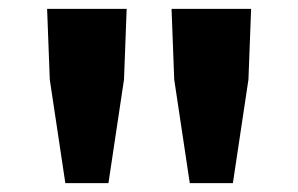

<svg xmlns="http://www.w3.org/2000/svg" viewBox="-20 -805 671 432"><path d="M366 -785H545L539 -626L504 -393H407L372 -626ZM265 -785 259 -626 224 -393H127L92 -626L86 -785Z"/></svg>

Font: Kinto Sans Black
Style: Regular
Weight: 900
Designer: Authors: Ryoko NISHIZUKA  (kana & ideographs); Paul D. Hunt (Latin, Greek & Cyrillic); Wenlong ZHANG  (bopomofo); Sandol
Foundry: Adobe Systems Incorporated, ookami Inc.
Version: Version 0.001